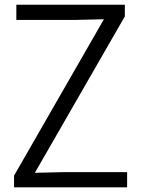

<svg xmlns="http://www.w3.org/2000/svg" viewBox="-20 -800 603 820"><path d="M40 -49.8 423.8 -717.8 297.9 -714.8H49.8V-779.8H513.2V-730L128.9 -62L254.9 -64.9H522.9V0H40Z"/></svg>

Font: Cooper Hewitt
Style: Book
Weight: 705
Designer: Village Type and Design LLC
Foundry: Cooper Hewitt Smithsonian Design Museum
Version: 1.000